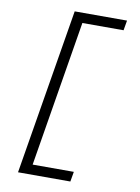

<svg xmlns="http://www.w3.org/2000/svg" viewBox="-102 -891 805 1102"><g transform="rotate(10 300.0 -340.0)"><path d="M82 143 242 -823H547L537 -765H297L157 85H397L387 143Z"/></g></svg>

Font: Iosevka Light Extended Oblique
Style: Regular
Weight: 300
Width: 7
Italic angle: -9°
Monospace: yes
Designer: Belleve Invis
Foundry: Belleve Invis
Version: Version 32.5.0; ttfautohint (v1.8.4)